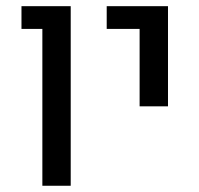

<svg xmlns="http://www.w3.org/2000/svg" viewBox="-20 -595 637 615"><path d="M48.8 0ZM427.2 -502.4H321.8V-575.2H518.1V-254.4H427.2ZM115.7 -502.4H48.8V-575.2H206.5V0H115.7Z"/></svg>

Font: Heebo
Style: Regular
Weight: 400
Designer: Oded Ezer
Foundry: Meir Sadan
Version: Version 2.001; ttfautohint (v1.5.14-ce02) -l 8 -r 50 -G 200 